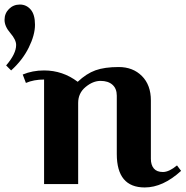

<svg xmlns="http://www.w3.org/2000/svg" viewBox="-70 -810 817 845"><path d="M124 -500Q206 -500 272 -450Q310 -486 350 -500.5Q390 -515 452.5 -515Q515 -515 554.5 -475.5Q594 -436 594 -368V-111Q594 -84 607 -68.5Q620 -53 647 -53Q674 -53 709 -82L727 -58Q647 15 567 15Q444 15 444 -132V-389Q444 -420 425 -437Q406 -454 372.5 -454Q339 -454 306.5 -427Q274 -400 274 -357V0H124V-460Q79 -460 44 -445L30 -482Q73 -500 124 -500ZM-21 -500 -43 -522Q1 -573 1 -612Q1 -635 -24.5 -664.5Q-50 -694 -50 -722.5Q-50 -751 -30.5 -770.5Q-11 -790 17.5 -790Q46 -790 65 -768Q84 -746 84 -701Q84 -656 56.5 -600.5Q29 -545 -21 -500Z"/></svg>

Font: Croissant One
Style: Regular
Weight: 400
Designer: Eduardo Rodriguez Tunni
Foundry: Eduardo Rodriguez Tunni
Version: Version 1.001